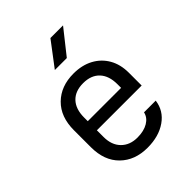

<svg xmlns="http://www.w3.org/2000/svg" viewBox="-221 -909 1043 1043"><g transform="rotate(-45 300.0 -387.5)"><path d="M300 10Q203 10 143.5 -48.5Q84 -107 84 -210V-340Q84 -443 143.5 -501.5Q203 -560 300 -560Q365 -560 413.5 -534Q462 -508 489 -461Q516 -414 516 -350V-252H172V-200Q172 -139 207 -103.5Q242 -68 300 -68Q350 -68 382.5 -87.5Q415 -107 422 -140H512Q503 -71 445 -30.5Q387 10 300 10ZM172 -322H428V-350Q428 -415 394.5 -450.5Q361 -486 300 -486Q239 -486 205.5 -450.5Q172 -415 172 -350ZM242 -645 348 -785H445L334 -645Z"/></g></svg>

Font: JetBrainsMonoNL NFM
Style: Regular
Weight: 400
Monospace: yes
Designer: Philipp Nurullin, Konstantin Bulenkov
Foundry: JetBrains
Version: Version 2.304; ttfautohint (v1.8.4.7-5d5b);Nerd Fonts 3.3.0